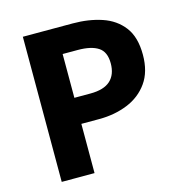

<svg xmlns="http://www.w3.org/2000/svg" viewBox="-99 -743 793 833"><g transform="rotate(-15 298.0 -326.0)"><path d="M76.9 0V-651.8H300.8Q372.6 -651.8 431.2 -632.2Q489.9 -612.6 524.9 -567Q559.9 -521.3 559.9 -442.1Q559.9 -365.9 525.1 -317Q490.3 -268.1 432.1 -244.6Q373.9 -221.1 304.8 -221.1H224.3V0ZM224.3 -338.1H296.1Q357 -338.1 386.3 -364.9Q415.5 -391.7 415.5 -442.1Q415.5 -493.7 383.9 -514.2Q352.4 -534.8 292.1 -534.8H224.3Z"/></g></svg>

Font: Source Sans Variable
Style: Regular
Weight: 200
Designer: Paul D. Hunt
Foundry: Adobe Systems Incorporated
Version: Version 3.006;hotconv 1.0.111;makeotfexe 2.5.65597